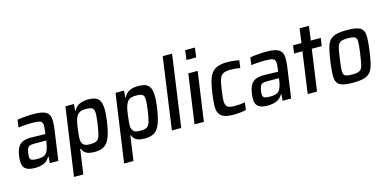

<svg xmlns="http://www.w3.org/2000/svg" viewBox="-82 -1236 3907 1924"><g transform="rotate(-15 1871.0 -273.5)"><path d="M13 -142Q21 -201 39 -234Q57 -267 90 -282Q123 -297 179 -297Q230 -297 325 -293L329 -320Q337 -376 331 -399Q325 -422 301 -429Q277 -436 218 -436Q190 -436 147.5 -433Q105 -430 82 -426L93 -504Q170 -518 261 -518Q344 -518 382 -499Q420 -480 428.5 -438.5Q437 -397 426 -318L381 0H293L298 -66H292Q267 -22 226.5 -7Q186 8 135 8Q61 8 31 -26Q1 -60 13 -142ZM284 -111Q304 -143 313 -205L316 -229H193Q162 -229 146.5 -223.5Q131 -218 122.5 -201.5Q114 -185 109 -150Q104 -117 108.5 -101Q113 -85 130.5 -79Q148 -73 187 -73Q222 -73 245.5 -81Q269 -89 284 -111Z M591 -510H679L673 -442H680Q703 -486 741.5 -502Q780 -518 829 -518Q892 -518 923 -495Q954 -472 961.5 -416Q969 -360 954 -256Q939 -152 916.5 -95.5Q894 -39 857 -15.5Q820 8 758 8Q706 8 674.5 -7.5Q643 -23 630 -60H624L588 196H491ZM857 -255Q869 -338 866.5 -373.5Q864 -409 845.5 -420Q827 -431 779 -431Q741 -431 717.5 -419Q694 -407 681 -379Q670 -358 664 -330Q658 -302 652 -255Q640 -171 645 -137Q651 -106 670.5 -92.5Q690 -79 729 -79Q777 -79 799 -90Q821 -101 833 -136.5Q845 -172 857 -255Z M1111 -510H1199L1193 -442H1200Q1223 -486 1261.5 -502Q1300 -518 1349 -518Q1412 -518 1443 -495Q1474 -472 1481.5 -416Q1489 -360 1474 -256Q1459 -152 1436.5 -95.5Q1414 -39 1377 -15.5Q1340 8 1278 8Q1226 8 1194.5 -7.5Q1163 -23 1150 -60H1144L1108 196H1011ZM1377 -255Q1389 -338 1386.5 -373.5Q1384 -409 1365.5 -420Q1347 -431 1299 -431Q1261 -431 1237.5 -419Q1214 -407 1201 -379Q1190 -358 1184 -330Q1178 -302 1172 -255Q1160 -171 1165 -137Q1171 -106 1190.5 -92.5Q1210 -79 1249 -79Q1297 -79 1319 -90Q1341 -101 1353 -136.5Q1365 -172 1377 -255Z M1559 0 1663 -743H1760L1656 0Z M1883 -644 1896 -743H1997L1984 -644ZM1794 0 1866 -510H1963L1891 0Z M2199 8Q2114 8 2077 -19Q2040 -46 2036 -99Q2032 -152 2047 -255Q2061 -356 2082 -410.5Q2103 -465 2147 -491.5Q2191 -518 2271 -518Q2303 -518 2337.5 -514Q2372 -510 2394 -504L2383 -427Q2334 -436 2283 -436Q2232 -436 2206.5 -422Q2181 -408 2168.5 -371.5Q2156 -335 2145 -255Q2133 -174 2136 -137Q2139 -100 2160.5 -87Q2182 -74 2234 -74Q2288 -74 2339 -83L2328 -6Q2303 0 2267 4Q2231 8 2199 8Z M2428 -142Q2436 -201 2454 -234Q2472 -267 2505 -282Q2538 -297 2594 -297Q2645 -297 2740 -293L2744 -320Q2752 -376 2746 -399Q2740 -422 2716 -429Q2692 -436 2633 -436Q2605 -436 2562.5 -433Q2520 -430 2497 -426L2508 -504Q2585 -518 2676 -518Q2759 -518 2797 -499Q2835 -480 2843.5 -438.5Q2852 -397 2841 -318L2796 0H2708L2713 -66H2707Q2682 -22 2641.5 -7Q2601 8 2550 8Q2476 8 2446 -26Q2416 -60 2428 -142ZM2699 -111Q2719 -143 2728 -205L2731 -229H2608Q2577 -229 2561.5 -223.5Q2546 -218 2537.5 -201.5Q2529 -185 2524 -150Q2519 -117 2523.5 -101Q2528 -85 2545.5 -79Q2563 -73 2602 -73Q2637 -73 2660.5 -81Q2684 -89 2699 -111Z M2968 0 3028 -428H2941L2953 -510H3040L3060 -658H3157L3137 -510H3240L3228 -428H3125L3065 0Z M3272 -255Q3288 -371 3307.5 -423Q3327 -475 3371.5 -496.5Q3416 -518 3512 -518Q3608 -518 3646.5 -496.5Q3685 -475 3689.5 -423Q3694 -371 3678 -255Q3662 -139 3642.5 -87.5Q3623 -36 3578.5 -14Q3534 8 3438 8Q3342 8 3303.5 -14Q3265 -36 3260.5 -87.5Q3256 -139 3272 -255ZM3581 -255Q3593 -345 3593 -378.5Q3593 -412 3573.5 -424Q3554 -436 3500 -436Q3447 -436 3424.5 -424Q3402 -412 3392 -378.5Q3382 -345 3370 -255Q3357 -166 3357.5 -132Q3358 -98 3377 -86Q3396 -74 3449 -74Q3503 -74 3526 -86Q3549 -98 3558.5 -132Q3568 -166 3581 -255Z"/></g></svg>

Font: Assailand Medium
Style: Italic
Weight: 500
Italic angle: -8°
Designer: Hector Gatti with collaboration of the Omnibus-Type team
Foundry: Omnibus-Type
Version: Version 0.072;October 19, 2019;FontCreator 12.0.0.2547 64-bi